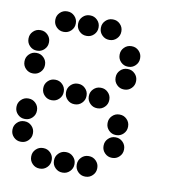

<svg xmlns="http://www.w3.org/2000/svg" viewBox="-79 -765 757 830"><g transform="rotate(10 300.0 -350.0)"><path d="M149 -695Q131 -695 118 -682Q105 -669 105 -651V-649Q105 -631 118 -618Q131 -605 149 -605H151Q169 -605 182 -618Q195 -631 195 -649V-651Q195 -669 182 -682Q169 -695 151 -695ZM249 -695Q231 -695 218 -682Q205 -669 205 -651V-649Q205 -631 218 -618Q231 -605 249 -605H251Q269 -605 282 -618Q295 -631 295 -649V-651Q295 -669 282 -682Q269 -695 251 -695ZM349 -695Q331 -695 318 -682Q305 -669 305 -651V-649Q305 -631 318 -618Q331 -605 349 -605H351Q369 -605 382 -618Q395 -631 395 -649V-651Q395 -669 382 -682Q369 -695 351 -695ZM49 -595Q31 -595 18 -582Q5 -569 5 -551V-549Q5 -531 18 -518Q31 -505 49 -505H51Q69 -505 82 -518Q95 -531 95 -549V-551Q95 -569 82 -582Q69 -595 51 -595ZM449 -595Q431 -595 418 -582Q405 -569 405 -551V-549Q405 -531 418 -518Q431 -505 449 -505H451Q469 -505 482 -518Q495 -531 495 -549V-551Q495 -569 482 -582Q469 -595 451 -595ZM49 -495Q31 -495 18 -482Q5 -469 5 -451V-449Q5 -431 18 -418Q31 -405 49 -405H51Q69 -405 82 -418Q95 -431 95 -449V-451Q95 -469 82 -482Q69 -495 51 -495ZM449 -495Q431 -495 418 -482Q405 -469 405 -451V-449Q405 -431 418 -418Q431 -405 449 -405H451Q469 -405 482 -418Q495 -431 495 -449V-451Q495 -469 482 -482Q469 -495 451 -495ZM149 -395Q131 -395 118 -382Q105 -369 105 -351V-349Q105 -331 118 -318Q131 -305 149 -305H151Q169 -305 182 -318Q195 -331 195 -349V-351Q195 -369 182 -382Q169 -395 151 -395ZM249 -395Q231 -395 218 -382Q205 -369 205 -351V-349Q205 -331 218 -318Q231 -305 249 -305H251Q269 -305 282 -318Q295 -331 295 -349V-351Q295 -369 282 -382Q269 -395 251 -395ZM349 -395Q331 -395 318 -382Q305 -369 305 -351V-349Q305 -331 318 -318Q331 -305 349 -305H351Q369 -305 382 -318Q395 -331 395 -349V-351Q395 -369 382 -382Q369 -395 351 -395ZM49 -295Q31 -295 18 -282Q5 -269 5 -251V-249Q5 -231 18 -218Q31 -205 49 -205H51Q69 -205 82 -218Q95 -231 95 -249V-251Q95 -269 82 -282Q69 -295 51 -295ZM449 -295Q431 -295 418 -282Q405 -269 405 -251V-249Q405 -231 418 -218Q431 -205 449 -205H451Q469 -205 482 -218Q495 -231 495 -249V-251Q495 -269 482 -282Q469 -295 451 -295ZM49 -195Q31 -195 18 -182Q5 -169 5 -151V-149Q5 -131 18 -118Q31 -105 49 -105H51Q69 -105 82 -118Q95 -131 95 -149V-151Q95 -169 82 -182Q69 -195 51 -195ZM449 -195Q431 -195 418 -182Q405 -169 405 -151V-149Q405 -131 418 -118Q431 -105 449 -105H451Q469 -105 482 -118Q495 -131 495 -149V-151Q495 -169 482 -182Q469 -195 451 -195ZM149 -95Q131 -95 118 -82Q105 -69 105 -51V-49Q105 -31 118 -18Q131 -5 149 -5H151Q169 -5 182 -18Q195 -31 195 -49V-51Q195 -69 182 -82Q169 -95 151 -95ZM249 -95Q231 -95 218 -82Q205 -69 205 -51V-49Q205 -31 218 -18Q231 -5 249 -5H251Q269 -5 282 -18Q295 -31 295 -49V-51Q295 -69 282 -82Q269 -95 251 -95ZM349 -95Q331 -95 318 -82Q305 -69 305 -51V-49Q305 -31 318 -18Q331 -5 349 -5H351Q369 -5 382 -18Q395 -31 395 -49V-51Q395 -69 382 -82Q369 -95 351 -95Z"/></g></svg>

Font: Doto Black Rounded Black
Style: Regular
Weight: 900
Monospace: yes
Version: Version 1.000